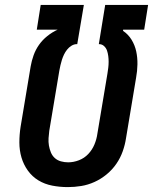

<svg xmlns="http://www.w3.org/2000/svg" viewBox="-20 -755 640 783"><path d="M256 8Q224 8 193 2Q162 -4 136.5 -19.5Q111 -35 93.5 -59.5Q76 -84 67.5 -113Q59 -142 59 -174Q59 -206 64 -238L105 -484Q109 -507 117 -529.5Q125 -552 139 -572Q153 -592 173 -608Q193 -624 215 -634H130L146 -735H322L295 -575H293Q282 -575 271.5 -568.5Q261 -562 253.5 -552.5Q246 -543 241 -532.5Q236 -522 232.5 -511Q229 -500 226.5 -489Q224 -478 222 -467L181 -222Q179 -207 178 -191.5Q177 -176 179.5 -161.5Q182 -147 187.5 -133.5Q193 -120 203.5 -110.5Q214 -101 228.5 -97Q243 -93 258 -93Q280 -93 302 -101.5Q324 -110 340 -127Q356 -144 365 -165.5Q374 -187 377 -209L418 -454Q420 -466 421.5 -478.5Q423 -491 423 -503Q423 -515 421.5 -526.5Q420 -538 416.5 -548.5Q413 -559 404.5 -567Q396 -575 384 -575H383L409 -735H584L568 -634H482V-629Q503 -615 516.5 -593Q530 -571 535.5 -545.5Q541 -520 540.5 -492.5Q540 -465 535 -438L494 -192Q490 -165 480.5 -138Q471 -111 454.5 -87Q438 -63 415 -44Q392 -25 365.5 -13Q339 -1 311.5 3.5Q284 8 257 8Z"/></svg>

Font: Iosevka SS04 Extended Oblique
Style: Bold
Weight: 700
Width: 7
Italic angle: -9°
Monospace: yes
Designer: Belleve Invis
Foundry: Belleve Invis
Version: Version 19.0.0; ttfautohint (v1.8.4)